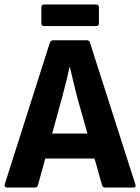

<svg xmlns="http://www.w3.org/2000/svg" viewBox="-22 -834 623 854"><path d="M9 0Q-4 0 -1 -14L200 -645Q204 -655 215 -655H364Q375 -655 378 -645L580 -14Q585 0 571 0H445Q435 0 432 -10L322 -399Q313 -434 305 -467.5Q297 -501 289 -535H287Q280 -501 271.5 -467.5Q263 -434 254 -400L147 -11Q144 0 133 0ZM159 -129 181 -240H393L416 -129ZM175 -718Q162 -718 162 -730V-802Q162 -814 175 -814H405Q418 -814 418 -802V-730Q418 -718 405 -718Z"/></svg>

Font: Sofia Sans Semi Condensed ExtraBold
Style: Regular
Weight: 800
Designer: Botio Nikoltchev, Ani Petrova
Foundry: lettersoup
Version: Version 4.100